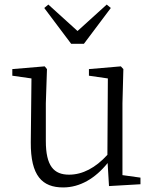

<svg xmlns="http://www.w3.org/2000/svg" viewBox="-20 -808 680 842"><path d="M348 -616 466 -773 448 -788 320 -672 192 -788 174 -773 292 -616ZM517 -40V-355L521 -505L510 -517L370 -505V-476L453 -464L451 -129C399 -72 342 -42 283 -42C216 -42 181 -80 181 -190V-355L186 -505L176 -517L34 -505V-476L118 -464L115 -184C114 -37 165 14 257 14C331 14 398 -26 452 -93L458 8L596 0V-29Z"/></svg>

Font: Noto Serif CJK JP Light
Style: Regular
Weight: 300
Designer: Ryoko NISHIZUKA 西塚涼子 (kana & ideographs); Frank Grießhammer (Latin, Greek & Cyrillic); Wenlong ZHANG 张文龙 (bopomofo); San
Foundry: Adobe Systems Incorporated
Version: Version 1.001;PS 1.001;hotconv 16.6.54;makeotf.lib2.5.65590